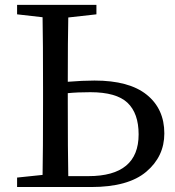

<svg xmlns="http://www.w3.org/2000/svg" viewBox="-20 -753 705 773"><path d="M254.9 -43.9H335.9Q538.1 -43.9 538.1 -211.9Q538.1 -296.9 493.2 -339.4Q448.2 -381.8 343.8 -381.8Q291 -381.8 252.9 -377.9V-338.9Q252.9 -142.6 254.9 -43.9ZM368.2 -695.3 254.9 -682.6Q252.9 -596.7 252.9 -423.8Q313.5 -428.7 360.4 -428.7Q500 -428.7 570.8 -371.6Q641.6 -314.5 641.6 -215.8Q641.6 -123 568.8 -61.5Q496.1 0 346.7 0H48.8V-38.1L151.4 -48.8Q153.3 -144.5 153.3 -338.9V-392.6Q153.3 -587.9 151.4 -683.6L48.8 -695.3V-733.4H368.2Z"/></svg>

Font: GenYoMin TW TTF Medium
Style: Regular
Weight: 500
Version: Version 1.300